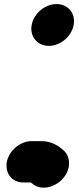

<svg xmlns="http://www.w3.org/2000/svg" viewBox="-20 -716 377 919"><path d="M131.9 -598C120.6 -541.6 158.7 -496.5 213.6 -496.5C267.8 -496.5 321.3 -539.8 332.3 -595C343.5 -651.2 306.5 -696.5 250.5 -696.5C196.4 -696.5 142.9 -653.2 131.9 -598ZM91.6 157.5H128.2L135.3 163.3C175.9 197.7 240 182 277.6 142.5C322.7 94.9 318.2 33.5 284.3 3.6L275.6 -3.5C256.2 -19.9 223.7 -40.5 180.1 -40.5H131.1C77.1 -40.5 23.7 4 12.9 58C2.3 111.4 36.7 157.5 91.6 157.5Z"/></svg>

Font: Smoothie
Style: ExBdIt
Weight: 800
Foundry: Cannot Into Space Fonts
Version: Version 0.8